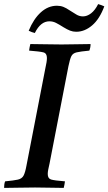

<svg xmlns="http://www.w3.org/2000/svg" viewBox="-32 -916 529 937"><path d="M-12 1Q-12 -6 -11 -15Q-10 -24 -7 -31Q36 -35 55.5 -39.5Q75 -44 83 -59Q91 -74 97 -107L189 -581Q193 -599 195 -611.5Q197 -624 197 -633Q197 -656 179.5 -660.5Q162 -665 110 -669Q112 -685 116 -701Q145 -701 188 -700Q231 -699 268 -699Q302 -699 342 -700Q382 -701 410 -701Q410 -684 404 -669Q361 -665 342 -660.5Q323 -656 316 -641.5Q309 -627 302 -593L210 -119Q206 -101 203.5 -89Q201 -77 201 -67Q201 -45 217 -40Q233 -35 285 -31Q284 -24 282.5 -15Q281 -6 279 1Q250 1 212 0Q174 -1 139 -1Q102 -1 59 0Q16 1 -12 1ZM447 -896Q455 -894 462.5 -891Q470 -888 477 -885Q454 -823 417.5 -792Q381 -761 340 -761Q324 -761 310 -766.5Q296 -772 278 -783Q256 -797 241 -804.5Q226 -812 209 -812Q166 -812 138 -755Q124 -758 108 -766Q132 -824 167.5 -856Q203 -888 246 -888Q263 -888 277 -882.5Q291 -877 307 -866Q325 -855 340 -845.5Q355 -836 373 -836Q393 -836 412.5 -851Q432 -866 447 -896Z"/></svg>

Font: Tiro Devanagari Marathi
Style: Italic
Weight: 400
Italic angle: -11°
Designer: Devanagari: John Hudson & Fiona Ross, assisted by Paul Hanslow. Latin: John Hudson with Paul Hanslow, assisted by Kaja S
Foundry: Tiro Typeworks Ltd.
Version: Version 1.52